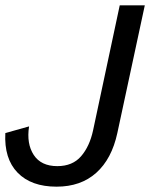

<svg xmlns="http://www.w3.org/2000/svg" viewBox="-20 -688 563 720"><path d="M192 12Q97 12 46 -40.5Q-5 -93 0 -189L89 -214Q79 -149 106.5 -107Q134 -65 195 -65Q252 -65 284 -102Q316 -139 329 -199L429 -668H523L420 -189Q399 -92 341 -40Q283 12 192 12Z"/></svg>

Font: Atkinson Hyperlegible Next
Style: Italic
Weight: 400
Italic angle: -12°
Designer: Elliott Scott, Megan Eiswerth, Linus Boman, Theodore Petrosky, Letters from Sweden
Foundry: Applied Design Works, Letters from Sweden
Version: Version 2.001